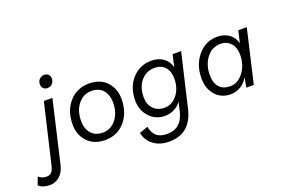

<svg xmlns="http://www.w3.org/2000/svg" viewBox="-276 -1097 2476 1693"><g transform="rotate(-20 961.5 -250.5)"><path d="M218 -596Q194 -596 179 -610.5Q164 -625 164 -648Q164 -678 182 -697Q200 -716 227 -716Q251 -716 266 -701.5Q281 -687 281 -664Q281 -634 263 -615Q245 -596 218 -596ZM-53 215Q-125 215 -159 179L-131 107Q-100 135 -59 135Q-29 135 -11.5 118Q6 101 16 57L147 -500H227L93 78Q77 146 37 180.5Q-3 215 -53 215Z M540 9Q435 9 374.5 -55.5Q314 -120 314 -216Q314 -345 386 -427Q458 -509 572 -509Q677 -509 737 -445Q797 -381 797 -285Q797 -156 725.5 -73.5Q654 9 540 9ZM543 -60Q617 -60 666.5 -121.5Q716 -183 716 -282Q716 -351 678.5 -395.5Q641 -440 569 -440Q495 -440 445 -379Q395 -318 395 -219Q395 -150 433 -105Q471 -60 543 -60Z M1355 -500H1435L1318 -1Q1268 215 1066 215Q979 215 920 171.5Q861 128 847 54L927 26Q938 85 972 115Q1006 145 1072 145Q1209 145 1243 -10L1261 -89Q1237 -53 1196 -32Q1155 -11 1107 -11Q1020 -11 962.5 -74Q905 -137 905 -227Q905 -351 976.5 -430.5Q1048 -510 1158 -510Q1224 -510 1269.5 -477Q1315 -444 1329 -387ZM1128 -80Q1199 -80 1247.5 -141.5Q1296 -203 1296 -295Q1296 -362 1260 -401.5Q1224 -441 1163 -441Q1085 -441 1035 -382.5Q985 -324 985 -229Q985 -163 1023.5 -121.5Q1062 -80 1128 -80Z M1717 8Q1630 8 1575.5 -53Q1521 -114 1521 -212Q1521 -338 1593.5 -424Q1666 -510 1776 -510Q1841 -510 1886 -477Q1931 -444 1945 -387L1971 -500H2051L1935 0H1865L1882 -93Q1858 -47 1813.5 -19.5Q1769 8 1717 8ZM1738 -60Q1809 -60 1861 -128Q1913 -196 1913 -293Q1913 -360 1877 -400.5Q1841 -441 1781 -441Q1702 -441 1651 -375.5Q1600 -310 1600 -213Q1600 -139 1635.5 -99.5Q1671 -60 1738 -60Z"/></g></svg>

Font: Elaine Sans
Style: Italic
Weight: 400
Italic angle: -13°
Designer: Wei Huang
Foundry: Wei Huang
Version: Version 2.001;December 24, 2019;FontCreator 12.0.0.2547 64-b